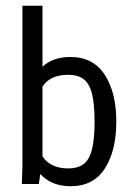

<svg xmlns="http://www.w3.org/2000/svg" viewBox="-20 -645 478 673"><path d="M227.5 7.8Q193.4 7.8 166.5 -3.4Q139.6 -14.6 121.1 -35.2L116.2 0H56.6L58.6 -62.5V-625H128.9V-411.1Q146.5 -427.7 170.9 -436.5Q195.3 -445.3 226.6 -445.3Q306.6 -445.3 347.2 -382.8Q387.7 -320.3 387.7 -218.8Q387.7 -117.2 347.7 -54.7Q307.6 7.8 227.5 7.8ZM218.8 -54.7Q252.9 -54.7 272.9 -69.8Q293 -85 302.2 -120.6Q311.5 -156.2 311.5 -218.8Q311.5 -282.2 302.2 -317.4Q293 -352.5 272.9 -367.7Q252.9 -382.8 218.8 -382.8Q156.2 -382.8 128.9 -341.8V-96.7Q157.2 -54.7 218.8 -54.7Z"/></svg>

Font: Sudo Variable
Style: Regular
Weight: 400
Monospace: yes
Designer: Jens Kutilek
Foundry: Jens Kutilek
Version: Version 0.040